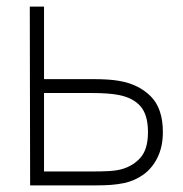

<svg xmlns="http://www.w3.org/2000/svg" viewBox="-20 -560 552 580"><path d="M71 0 70 -540H113V-321H259Q309.5 -321 338 -316Q398.5 -306 435.2 -269.2Q472 -232.5 472 -161Q472 -117.5 456.2 -85Q440.5 -52.5 414 -33.2Q387.5 -14 355 -7Q335.5 -3 315.5 -1.5Q295.5 0 269 0ZM257 -42Q287 -42 309.2 -43.2Q331.5 -44.5 348 -49Q383 -59 405 -84.5Q427 -110 427 -161Q427 -212.5 404.8 -238.5Q382.5 -264.5 339 -273Q309 -279 257 -279H113V-42Z"/></svg>

Font: Hauora
Style: Regular
Weight: 400
Designer: Wayne Shih
Foundry: WCYS
Version: Version 1.001